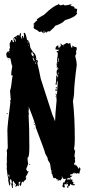

<svg xmlns="http://www.w3.org/2000/svg" viewBox="-20 -919 446 990"><path d="M106 -750Q112.3 -750 119.6 -712.9Q131.3 -712.9 135.3 -679.7Q135.3 -667.5 158.7 -642.6Q166.5 -631.8 166.5 -619.1H164.6Q164.6 -609.4 172.4 -607.4Q172.4 -609.4 174.3 -609.4V-601.6H176.3Q172.4 -596.7 172.4 -593.8Q182.1 -555.2 189.9 -513.7L250.5 -326.2Q262.2 -300.8 262.2 -296.9H264.2Q264.2 -323.7 272 -402.3Q270 -419.4 270 -431.6H266.1V-435.5H272V-431.6H273.9Q273.9 -447.8 277.8 -492.2V-496.1L273.9 -494.1Q273.9 -496.1 272 -496.1V-494.1L273.9 -484.4L266.1 -482.4V-484.4Q270 -494.6 270 -525.4V-529.3H273.9V-523.4L277.8 -525.4Q277.8 -523.4 279.8 -523.4V-529.3Q272 -529.3 272 -546.9Q272 -560.5 277.8 -560.5V-562.5Q277.8 -564.5 275.9 -564.5L277.8 -568.4V-572.3Q273.9 -570.3 272 -570.3H270V-572.3H273.9L272 -585.9Q272.5 -599.6 275.9 -599.6L273.9 -609.4Q277.8 -630.4 277.8 -636.7V-648.4Q272 -648.4 272 -652.3Q272.5 -656.2 275.9 -656.2H277.8L281.7 -654.3V-664.1H279.8L275.9 -662.1Q272.5 -664.1 266.1 -664.1V-668Q266.1 -679.7 279.8 -685.5L281.7 -681.6Q279.8 -677.7 279.8 -675.8Q283.7 -675.8 283.7 -669.9H285.6Q285.6 -679.7 293.5 -679.7V-685.5L291.5 -695.3Q299.3 -691.4 299.3 -685.5Q311 -688.5 322.8 -697.3H326.7L332.5 -693.4H334.5L340.3 -697.3H342.3Q345.7 -671.9 352.1 -671.9Q352.1 -677.7 354 -677.7L352.1 -681.6V-683.6H354Q361.3 -676.8 373.5 -675.8L375.5 -671.9V-662.1L371.6 -656.2Q371.6 -654.3 373.5 -654.3L371.6 -650.4L373.5 -646.5Q373.5 -640.1 367.7 -630.9Q375.5 -601.6 375.5 -585.9V-582Q361.8 -479.5 361.8 -433.6Q357.4 -398.4 356 -398.4Q365.7 -315.9 365.7 -199.2Q365.7 -168 361.8 -152.3L363.8 -148.4L361.8 -144.5V-142.6H363.8V-146.5L367.7 -144.5L363.8 -113.3Q367.7 -105.5 367.7 -101.6L365.7 -97.7L367.7 -85.9V-84Q367.7 -81.1 361.8 -78.1Q363.8 -74.7 363.8 -68.4H365.7Q367.7 -68.4 367.7 -70.3Q375 -68.4 385.3 -48.8H387.2Q387.2 -56.6 391.1 -56.6Q395 -50.3 395 -44.9Q391.6 -40.5 389.2 -23.4L385.3 -25.4L381.3 -23.4Q381.3 -27.3 377.4 -27.3Q377.4 -23.4 373.5 -23.4L367.7 -27.3Q367.7 -23.4 363.8 -23.4V-29.3H361.8Q361.8 -27.8 350.1 -19.5L346.2 -21.5Q342.3 -21 342.3 -17.6V-13.7L350.1 -11.7V-7.8L342.3 -5.9Q342.8 7.8 346.2 7.8Q350.1 5.9 352.1 5.9L354 9.8Q352.1 13.7 352.1 15.6Q356.9 21.5 359.9 21.5V23.4L356 29.3L359.9 31.2L363.8 29.3L365.7 33.2V35.2L357.9 37.1Q357.9 35.2 356 35.2Q356 37.1 354 37.1Q354 33.2 350.1 33.2Q350.1 35.2 348.1 35.2Q348.1 32.2 342.3 29.3Q339.8 41 336.4 41H334.5Q331.5 41 328.6 35.2L330.6 31.2Q324.2 27.3 320.8 27.3L322.8 31.2V33.2H318.8V29.3H316.9L311 33.2Q314.9 43 314.9 46.9H305.2L301.3 41Q302.7 33.2 305.2 33.2L303.2 29.3L309.1 19.5L313 21.5H314.9V19.5Q314.9 17.6 313 17.6L320.8 3.9Q316.9 3.9 316.9 2L313 3.9H309.1Q306.6 3.9 299.3 -9.8L297.4 -5.9Q301.3 -5.4 301.3 -2L291.5 11.7H289.6L283.7 7.8H281.7V13.7H277.8Q277.8 3.9 273.9 3.9Q273.9 5.9 272 5.9L266.1 -2L262.2 0H258.3Q253.9 0 248.5 -23.4Q244.6 -23.4 244.6 -25.4L246.6 -29.3Q243.2 -37.1 238.8 -70.3Q238.8 -77.1 227.1 -93.8Q225.1 -100.6 225.1 -101.6H227.1L213.4 -127Q213.4 -133.8 164.6 -261.7Q164.6 -277.8 129.4 -365.2H127.4V-361.3Q127.4 -359.4 129.4 -359.4L127.4 -349.6V-341.8Q127.4 -335.4 129.4 -332Q129.4 -330.1 127.4 -326.2Q131.3 -265.6 131.3 -164.1V-158.2Q131.3 -105.5 121.6 -105.5Q123.5 -78.1 125.5 -76.2Q120.1 -56.6 115.7 -50.8V-43Q119.6 -43 119.6 -35.2H121.6L125.5 -37.1Q125.5 -35.2 127.4 -35.2Q120.1 -18.1 111.8 -5.9V-3.9H115.7Q113.3 13.7 102.1 13.7V15.6L104 19.5L100.1 21.5Q100.1 17.6 96.2 17.6Q90.8 17.6 88.4 39.1H86.4Q83.5 39.1 80.6 33.2V29.3L84.5 23.4V17.6Q81.1 19.5 76.7 19.5V41H74.7L68.8 37.1Q68.8 40 63 43H59.1V41L63 33.2L53.2 21.5Q51.3 18.1 51.3 13.7Q48.3 13.7 45.4 19.5V23.4Q45.4 27.8 47.4 31.2Q45.4 34.7 45.4 39.1L47.4 48.8L43.5 50.8Q41.5 47.4 37.6 27.3L41.5 25.4Q39.6 5.9 35.6 5.9H31.7Q31.7 11.7 29.8 11.7L33.7 25.4Q31.7 28.3 31.7 37.1H27.8L22 9.8V7.8Q22 5.9 23.9 5.9Q18.1 -12.7 14.2 -52.7Q16.1 -56.6 16.1 -58.6Q14.2 -62.5 14.2 -64.5H16.1L14.2 -68.4Q14.2 -76.7 16.1 -89.8L14.2 -93.8Q16.1 -97.2 16.1 -101.6Q16.1 -103.5 14.2 -103.5L16.1 -113.3V-132.8Q16.1 -137.2 14.2 -140.6L20 -156.2Q20 -191.9 18.1 -248Q18.1 -270 33.7 -392.6L31.7 -402.3H35.6L31.7 -451.2Q37.6 -463.4 43.5 -521.5Q45.4 -521.5 45.4 -527.3Q45.4 -531.2 37.6 -531.2Q37.6 -547.4 43.5 -578.1Q39.6 -583.5 33.7 -617.2Q14.2 -622.1 14.2 -625V-627L16.1 -630.9Q12.2 -630.9 12.2 -634.8V-636.7Q12.2 -650.9 23.9 -654.3Q23.9 -652.3 25.9 -652.3Q25.9 -655.3 29.8 -660.2Q27.8 -663.6 27.8 -668Q31.7 -668 31.7 -671.9Q29.8 -679.7 29.8 -695.3Q37.6 -707 37.6 -712.9H43.5Q43.5 -701.2 53.2 -701.2L51.3 -705.1L53.2 -709Q49.3 -709 49.3 -712.9H51.3L49.3 -716.8V-720.7Q49.3 -725.1 66.9 -734.4Q66.9 -738.3 74.7 -738.3V-736.3H78.6V-740.2H80.6V-736.3H82.5V-748H84.5Q88.4 -747.6 88.4 -744.1V-742.2L86.4 -730.5Q92.3 -721.7 92.3 -718.8H94.2V-722.7L92.3 -732.4Q94.2 -732.4 98.1 -734.4Q100.1 -731.4 100.1 -722.7H102.1L104 -732.4V-734.4L102.1 -748ZM63 -728.5V-724.6H64.9V-728.5ZM53.2 -722.7V-716.8Q59.1 -710.9 59.1 -703.1H61V-712.9Q57.1 -721.7 53.2 -722.7ZM123.5 -709V-697.3H125.5V-709ZM125.5 -687.5V-683.6H127.4V-687.5ZM305.2 -683.6V-681.6H309.1V-683.6ZM147 -652.3V-650.4Q147.5 -646.5 150.9 -646.5V-648.4Q150.9 -652.3 147 -652.3ZM25.9 -650.4V-646.5H27.8V-650.4ZM141.1 -648.4Q141.1 -632.3 152.8 -627V-628.9Q150.9 -632.8 150.9 -634.8L154.8 -632.8V-634.8Q151.4 -643.6 143.1 -648.4ZM148.9 -623V-621.1H152.8V-623ZM148.9 -619.1V-617.2Q154.8 -607.4 154.8 -603.5H158.7Q158.7 -607.4 152.8 -619.1ZM168.5 -619.1H170.4V-615.2H168.5ZM279.8 -617.2V-601.6H283.7V-603.5L281.7 -607.4Q283.7 -610.8 283.7 -615.2V-617.2ZM22 -611.3H25.9V-609.4H22ZM166.5 -603.5V-599.6H168.5V-603.5ZM160.6 -597.7V-595.7Q162.6 -591.8 162.6 -589.8H164.6V-595.7ZM275.9 -591.8V-587.9H277.8V-591.8ZM281.7 -566.4V-562.5H283.7V-566.4ZM281.7 -544.9V-537.1H283.7V-544.9ZM275.9 -539.1V-535.2H277.8V-539.1ZM275.9 -519.5V-515.6H277.8V-519.5ZM273.9 -502V-498H277.8V-502ZM268.1 -470.7H272V-462.9H268.1ZM266.1 -459H272V-449.2H270Q266.1 -449.2 266.1 -453.1ZM264.2 -423.8H268.1V-421.9H264.2ZM18.1 -335.9 20 -332 16.1 -330.1 14.2 -334ZM152.8 -287.1H156.7V-285.2H152.8ZM154.8 -279.3H158.7V-275.4H154.8ZM154.8 -259.8H158.7V-257.8H154.8ZM131.3 -72.3H135.3V-68.4H131.3ZM365.7 -66.4V-64.5H369.6V-66.4ZM246.6 -41V-37.1H248.5V-41ZM22 -13.7Q25.9 -13.7 25.9 -3.9H27.8V-19.5Q24.9 -19.5 22 -13.7ZM350.1 -15.6H352.1V-11.7H350.1ZM324.7 2Q326.7 5.9 326.7 7.8L330.6 5.9H336.4L340.3 7.8V2Q340.3 -2 336.4 -2H334.5Q329.6 2 324.7 2ZM324.7 21.5Q325.2 25.4 328.6 25.4V21.5ZM51.3 33.2H55.2Q55.2 37.1 51.3 37.1ZM328.6 41H332.5V48.8H328.6Q324.7 48.8 324.7 44.9Q325.2 41 328.6 41ZM203.6 -746.6V-750.5L209.5 -758.3V-760.3H206.5Q204.6 -750.5 197.8 -750.5Q197.8 -756.3 192.4 -756.3Q187 -754.4 180.7 -754.4Q180.7 -759.8 157.7 -770L152.3 -777.8L155.3 -781.7Q152.3 -785.6 152.3 -787.6Q157.7 -787.6 157.7 -791.5Q152.3 -791.5 152.3 -795.4Q167 -813 172.4 -813L169.4 -816.9Q169.4 -822.3 206.5 -842.3Q257.8 -891.6 280.8 -895V-898.9H283.7Q283.7 -895 292.5 -891.1Q301.8 -895 309.6 -895Q310.1 -891.1 314.9 -891.1Q324.7 -891.1 346.7 -897L349.6 -893.1Q343.8 -892.6 343.8 -889.2Q363.8 -885.7 363.8 -881.3V-875.5Q377.9 -875 377.9 -869.6Q377.9 -865.7 375 -854L377.9 -850.1Q368.2 -829.6 314.9 -814.9Q302.2 -798.3 263.7 -785.6Q263.7 -779.8 235.4 -756.3Q229.5 -758.3 226.6 -758.3Q222.2 -750.5 215.3 -750.5L217.8 -754.4V-756.3Q215.8 -756.3 203.6 -746.6Z"/></svg>

Font: Mister Brush
Style: Regular
Weight: 400
Designer: GGBotNet
Foundry: GGBotNet
Version: 1.00